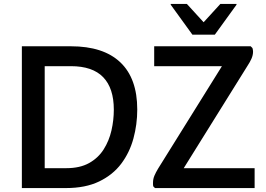

<svg xmlns="http://www.w3.org/2000/svg" viewBox="-20 -955 1353 975"><path d="M91 0V-720H340Q505 -720 591 -638.5Q677 -557 677 -399Q677 -323 657.5 -251.5Q638 -180 595.5 -123.5Q553 -67 483.5 -33.5Q414 0 315 0ZM340 -619H207V-101H317Q386 -101 432.5 -127Q479 -153 506.5 -196.5Q534 -240 546 -292.5Q558 -345 558 -398Q558 -507 504 -563Q450 -619 340 -619ZM767 0 758 -9Q757 -14 757 -18.5Q757 -23 757 -27Q757 -46 764 -62.5Q771 -79 783 -99L1107 -619H763V-720H1253L1262 -711Q1265 -701 1265 -693Q1265 -675 1257 -657Q1249 -639 1237 -621L913 -101H1273V0ZM957 -779 847 -931V-935H929L1014 -842L1099 -935H1181V-931L1071 -779Z"/></svg>

Font: Kufam Medium
Style: Regular
Weight: 500
Designer: Wael Morcos, Artur Schmal
Foundry: Original Type
Version: Version 1.300; ttfautohint (v1.8.3)